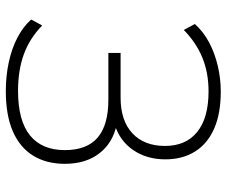

<svg xmlns="http://www.w3.org/2000/svg" viewBox="-78 -674 761 644"><g transform="rotate(90 302.0 -352.5)"><path d="M286 8Q235 8 189 -2Q143 -12 106.5 -31Q70 -50 46 -77L66 -114Q109 -72 162.5 -52.5Q216 -33 285 -33Q385 -33 434.5 -73Q484 -113 484 -190Q484 -264 442 -300Q400 -336 315 -336H158V-377H308Q385 -377 427.5 -416.5Q470 -456 470 -526Q470 -596 423 -634Q376 -672 287 -672Q225 -672 174.5 -651.5Q124 -631 81 -589L61 -626Q87 -655 123 -674Q159 -693 201.5 -703Q244 -713 288 -713Q361 -713 411.5 -691Q462 -669 488.5 -627Q515 -585 515 -527Q515 -465 484 -419.5Q453 -374 398 -357V-364Q460 -351 495 -305.5Q530 -260 530 -190Q530 -128 502.5 -83.5Q475 -39 421 -15.5Q367 8 286 8Z"/></g></svg>

Font: Nunito Sans 10pt SemiCondensed ExtraLight
Style: Regular
Weight: 250
Width: 4
Designer: Vernon Adams
Foundry: Vernon Adams
Version: Version 3.101;gftools[0.9.27]